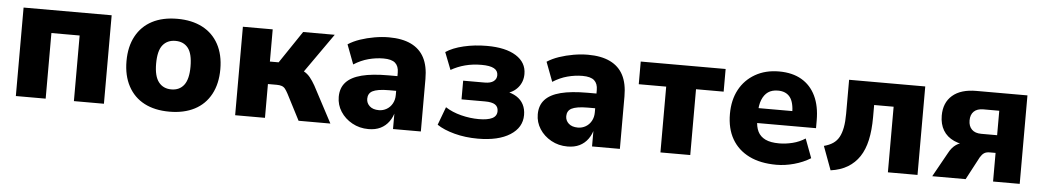

<svg xmlns="http://www.w3.org/2000/svg" viewBox="-32 -702 5227 962"><g transform="rotate(5 2581.0 -220.5)"><path d="M57 0V-445H500V0H349V-330H207V0Z M830 11Q756 11 703.5 -16.5Q651 -44 622.5 -97Q594 -150 594 -223Q594 -296 622.5 -348.5Q651 -401 703.5 -428.5Q756 -456 830 -456Q903 -456 956 -428.5Q1009 -401 1037.5 -348.5Q1066 -296 1066 -223Q1066 -150 1037.5 -97Q1009 -44 956 -16.5Q903 11 830 11ZM830 -101Q871 -101 893.5 -130.5Q916 -160 916 -223Q916 -288 893.5 -316.5Q871 -345 830 -345Q789 -345 766 -316.5Q743 -288 743 -223Q743 -160 766 -130.5Q789 -101 830 -101Z M1160 0V-445H1310V-283H1354L1463 -445H1622L1461 -216L1440 -262Q1467 -258 1484.5 -248.5Q1502 -239 1515.5 -222.5Q1529 -206 1542 -183L1639 0H1479L1412 -130Q1404 -145 1397 -154Q1390 -163 1379.5 -166.5Q1369 -170 1355 -170H1310V0Z M1831 11Q1786 11 1749 -9.5Q1712 -30 1690.5 -63.5Q1669 -97 1669 -137Q1669 -182 1695 -210.5Q1721 -239 1773.5 -252.5Q1826 -266 1908 -266H1967V-192H1917Q1886 -192 1866 -188.5Q1846 -185 1834.5 -179Q1823 -173 1817.5 -163Q1812 -153 1812 -140Q1812 -118 1828.5 -103Q1845 -88 1875 -88Q1896 -88 1914 -98.5Q1932 -109 1942.5 -128Q1953 -147 1953 -171V-284Q1953 -316 1935 -332Q1917 -348 1876 -348Q1839 -348 1801 -338Q1763 -328 1727 -305L1690 -403Q1716 -420 1750 -431.5Q1784 -443 1821.5 -449.5Q1859 -456 1894 -456Q1961 -456 2005.5 -434.5Q2050 -413 2072 -371Q2094 -329 2094 -264V0H1954V-92H1958Q1951 -61 1934 -37.5Q1917 -14 1891.5 -1.5Q1866 11 1831 11Z M2381 11Q2318 11 2263.5 -3.5Q2209 -18 2175 -41L2209 -132Q2243 -110 2288 -98.5Q2333 -87 2378 -87Q2422 -87 2445 -98.5Q2468 -110 2468 -135Q2468 -157 2452 -167.5Q2436 -178 2401 -178H2283V-272H2391Q2421 -272 2436 -283.5Q2451 -295 2451 -314Q2451 -337 2430.5 -348Q2410 -359 2368 -359Q2324 -359 2286 -349Q2248 -339 2215 -320L2181 -407Q2215 -430 2270 -443Q2325 -456 2387 -456Q2481 -456 2533.5 -423Q2586 -390 2586 -332Q2586 -293 2562.5 -264.5Q2539 -236 2498 -227V-238Q2532 -232 2555 -217.5Q2578 -203 2590 -180Q2602 -157 2602 -127Q2602 -64 2543 -26.5Q2484 11 2381 11Z M2832 11Q2787 11 2750 -9.5Q2713 -30 2691.5 -63.5Q2670 -97 2670 -137Q2670 -182 2696 -210.5Q2722 -239 2774.5 -252.5Q2827 -266 2909 -266H2968V-192H2918Q2887 -192 2867 -188.5Q2847 -185 2835.5 -179Q2824 -173 2818.5 -163Q2813 -153 2813 -140Q2813 -118 2829.5 -103Q2846 -88 2876 -88Q2897 -88 2915 -98.5Q2933 -109 2943.5 -128Q2954 -147 2954 -171V-284Q2954 -316 2936 -332Q2918 -348 2877 -348Q2840 -348 2802 -338Q2764 -328 2728 -305L2691 -403Q2717 -420 2751 -431.5Q2785 -443 2822.5 -449.5Q2860 -456 2895 -456Q2962 -456 3006.5 -434.5Q3051 -413 3073 -371Q3095 -329 3095 -264V0H2955V-92H2959Q2952 -61 2935 -37.5Q2918 -14 2892.5 -1.5Q2867 11 2832 11Z M3299 0V-331H3161V-445H3588V-331H3449V0Z M3883 11Q3802 11 3745.5 -17Q3689 -45 3659 -97Q3629 -149 3629 -223Q3629 -293 3657 -345Q3685 -397 3736.5 -426.5Q3788 -456 3856 -456Q3923 -456 3969.5 -429Q4016 -402 4040.5 -351Q4065 -300 4065 -228V-189H3754V-264H3956L3940 -248Q3940 -308 3919.5 -334Q3899 -360 3859 -360Q3829 -360 3809.5 -346.5Q3790 -333 3779 -306Q3768 -279 3768 -238V-207Q3768 -170 3780 -146Q3792 -122 3818 -109.5Q3844 -97 3887 -97Q3920 -97 3954.5 -105.5Q3989 -114 4018 -133L4054 -37Q4017 -14 3971.5 -1.5Q3926 11 3883 11Z M4156 15 4112 -104Q4139 -111 4157.5 -123.5Q4176 -136 4187 -156Q4198 -176 4203.5 -205Q4209 -234 4209 -274V-445H4592V0H4443V-330H4345V-269Q4345 -203 4334 -153.5Q4323 -104 4300 -69.5Q4277 -35 4241.5 -13.5Q4206 8 4156 15Z M4666 0 4734 -122Q4749 -151 4771 -166Q4793 -181 4820 -181H4848V-169Q4797 -169 4760.5 -185.5Q4724 -202 4705.5 -233Q4687 -264 4687 -307Q4687 -372 4729 -408.5Q4771 -445 4849 -445H5106V0H4972V-144H4943Q4925 -144 4914.5 -137Q4904 -130 4895 -115L4834 0ZM4892 -233H4972V-356H4892Q4861 -356 4844.5 -340Q4828 -324 4828 -295Q4828 -266 4844.5 -249.5Q4861 -233 4892 -233Z"/></g></svg>

Font: Nunito Sans 12pt ExtraLight
Style: Weight 830 Width 84 Optical size 12.0 YTLC 445
Weight: 830
Width: 4
Designer: Vernon Adams
Foundry: Vernon Adams
Version: Version 3.101;gftools[0.9.27]